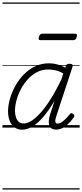

<svg xmlns="http://www.w3.org/2000/svg" viewBox="-20 -1030 663 1550"><path d="M158 17Q124 17 98.5 -1Q73 -19 59 -52.5Q45 -86 45 -131Q45 -177 59.5 -229.5Q74 -282 102 -333.5Q130 -385 170.5 -427Q211 -469 262.5 -494Q314 -519 377 -519Q408 -519 442.5 -510Q477 -501 507 -483L511 -498Q515 -508 522 -511.5Q529 -515 541 -515Q559 -515 564 -508Q569 -501 565 -489L435 -94Q428 -73 426.5 -59.5Q425 -46 430 -39Q435 -32 445 -32Q461 -32 478.5 -44Q496 -56 513 -73.5Q530 -91 544 -108Q550 -116 555.5 -116.5Q561 -117 569 -111Q579 -104 580 -97.5Q581 -91 577 -84Q565 -67 543.5 -43Q522 -19 494 -1.5Q466 16 434 16Q409 16 395.5 6.5Q382 -3 377 -20Q372 -37 374.5 -60Q377 -83 385 -109Q394 -135 403 -162Q412 -189 420 -216Q373 -136 327.5 -84Q282 -32 240 -7.5Q198 17 158 17ZM101 -136Q101 -106 109 -82.5Q117 -59 132.5 -46Q148 -33 171 -33Q210 -33 260 -73.5Q310 -114 365 -193.5Q420 -273 477 -392L491 -437Q455 -457 425 -463Q395 -469 368 -469Q319 -469 277.5 -447Q236 -425 203.5 -389Q171 -353 148 -309Q125 -265 113 -220Q101 -175 101 -136ZM308 -706Q295 -706 293 -712.5Q291 -719 294 -731Q298 -744 304 -751Q310 -758 322 -758H586Q598 -758 600.5 -751Q603 -744 599 -731Q596 -718 589.5 -712Q583 -706 572 -706ZM0 490H623V500H0ZM0 -20H623V0H0ZM0 -505H623V-500H0ZM0 -1010H623V-1000H0Z"/></svg>

Font: Playwrite US Trad Guides
Style: Regular
Weight: 400
Designer: Veronika Burian, José Scaglione
Foundry: TypeTogether
Version: Version 1.003